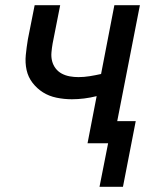

<svg xmlns="http://www.w3.org/2000/svg" viewBox="-20 -550 590 737"><path d="M362 167 395 0H316L351 -181Q327 -175 303 -172Q279 -169 256 -169Q226 -169 197 -175Q168 -181 145 -195.5Q122 -210 105 -232Q88 -254 82 -281.5Q76 -309 79 -339Q82 -369 87 -399L113 -530H211L182 -383Q179 -366 177.5 -348.5Q176 -331 180 -315.5Q184 -300 193.5 -287.5Q203 -275 217 -267.5Q231 -260 247.5 -257Q264 -254 281 -254Q302 -254 324 -257.5Q346 -261 368 -266L419 -530H517L430 -85H501L452 167Z"/></svg>

Font: Lode Dark Term
Style: Bold Italic
Weight: 700
Italic angle: -11°
Monospace: yes
Designer: Belleve Invis
Foundry: Belleve Invis
Version: Version 29.2.0